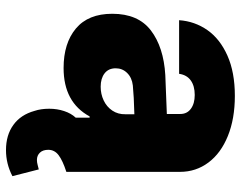

<svg xmlns="http://www.w3.org/2000/svg" viewBox="-98 -478 769 612"><g transform="rotate(90 286.0 -172.5)"><path d="M334 101.6Q327.1 81.1 327.1 54.7Q327.1 29.3 334.5 7.1Q341.8 -15.1 355.5 -29.8V-74.2H351.6Q306.6 8.8 197.3 8.8Q118.2 8.8 71.3 -30.5Q24.4 -69.8 24.4 -146.5Q24.4 -229 77.6 -269.5Q130.9 -310.1 219.7 -315.4L343.8 -320.3V-363.3Q343.8 -384.8 327.1 -397Q310.5 -409.2 283.2 -409.2Q254.4 -409.2 236.8 -396.5Q219.2 -383.8 215.8 -359.4H44.9Q48.3 -409.2 76.4 -449.5Q104.5 -489.7 157.7 -513.4Q210.9 -537.1 286.1 -537.1Q358.9 -537.1 413.8 -514.9Q468.8 -492.7 498.5 -452.9Q528.3 -413.1 528.3 -362.3V0Q492.2 11.7 475.1 24.7Q458 37.6 458 57.6Q458 74.7 467 84.2Q476.1 93.8 490.2 93.8Q498 93.8 505.9 91.6Q513.7 89.4 520.5 87.9L542 171.9Q502.9 192.4 459 192.4Q411.1 192.4 378.7 168.9Q346.2 145.5 334 101.6ZM256.8 -109.4Q280.3 -109.4 300.5 -118.9Q320.8 -128.4 333 -146.5Q345.2 -164.6 344.7 -188.5V-216.8Q286.6 -215.3 252.9 -211.9Q228 -209 213.1 -193.8Q198.2 -178.7 198.2 -157.2Q198.2 -134.3 214.4 -121.8Q230.5 -109.4 256.8 -109.4Z"/></g></svg>

Font: Pretendard JP Black
Style: Regular
Weight: 900
Designer: Base glyphs from Inter by Rasmus Andersson; Hangeul glyphs from Noto Sans CJK(Source Han Sans) by Jang Soo-young and Kan
Foundry: Kil Hyung-jin
Version: Version 1.309